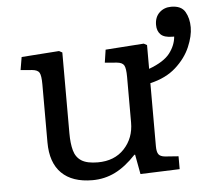

<svg xmlns="http://www.w3.org/2000/svg" viewBox="-50 -720 856 788"><g transform="rotate(-5 378.0 -326.5)"><path d="M300 14Q217 14 173 -29.5Q129 -73 129 -157V-396Q129 -432 122 -444Q115 -456 92 -458L45 -462L54 -515L209 -526L222 -519V-186Q222 -144 230 -115Q238 -86 261 -71.5Q284 -57 328 -57Q397 -57 437.5 -100.5Q478 -144 478 -208V-396Q478 -431 471 -443.5Q464 -456 441 -458L392 -462L400 -515L558 -526L571 -519V-421Q633 -444 657.5 -476Q682 -508 685 -544H678Q644 -544 629.5 -558.5Q615 -573 615 -598Q615 -630 634.5 -648.5Q654 -667 683 -667Q725 -667 740.5 -640Q756 -613 756 -576Q756 -540 737 -495.5Q718 -451 677 -414Q636 -377 571 -362V-102Q571 -79 578 -69Q585 -59 605 -57L660 -53V0L498 6L483 -75H480Q437 -29 393.5 -7.5Q350 14 300 14Z"/></g></svg>

Font: Literata 7pt
Style: Regular
Weight: 400
Designer: Latin by Veronika Burian and Jose Scaglione. Greek by Irene Vlachou. Cyrillic by Vera Evstafieva.
Foundry: TypeTogether
Version: Version 3.002